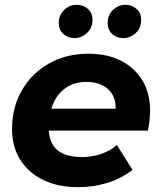

<svg xmlns="http://www.w3.org/2000/svg" viewBox="-20 -769 668 797"><path d="M305 8Q221 8 159.5 -22Q98 -52 64 -106Q30 -160 30 -233Q30 -323 70.5 -393.5Q111 -464 182.5 -505Q254 -546 347 -546Q426 -546 483 -516.5Q540 -487 571.5 -434.5Q603 -382 603 -309Q603 -288 600.5 -267Q598 -246 594 -227H149L165 -318H521L457 -290Q465 -335 452 -365.5Q439 -396 410 -412.5Q381 -429 340 -429Q289 -429 253.5 -404.5Q218 -380 200 -337Q182 -294 182 -240Q182 -178 216.5 -147.5Q251 -117 321 -117Q362 -117 400 -130Q438 -143 465 -167L530 -64Q483 -27 424.5 -9.5Q366 8 305 8ZM492 -611Q464 -611 445.5 -628Q427 -645 427 -673Q427 -707 449 -728Q471 -749 501 -749Q528 -749 547 -732Q566 -715 566 -687Q566 -653 543.5 -632Q521 -611 492 -611ZM289 -611Q262 -611 243 -628Q224 -645 224 -673Q224 -707 246.5 -728Q269 -749 298 -749Q326 -749 345 -732Q364 -715 364 -687Q364 -653 341 -632Q318 -611 289 -611Z"/></svg>

Font: Montserrat Thin
Style: Bold Italic
Weight: 700
Italic angle: -11.3°
Version: Version 9.000